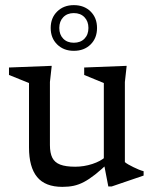

<svg xmlns="http://www.w3.org/2000/svg" viewBox="-20 -718 602 748"><path d="M174.5 -153Q174.5 -122 183.8 -103.5Q193 -85 214.5 -76.8Q236 -68.5 273 -68.5Q307 -68.5 339.8 -79.2Q372.5 -90 390.5 -106.5L405.5 -86.5Q374.5 -57 350.8 -38.2Q327 -19.5 307 -9Q287 1.5 267 5.8Q247 10 223 10Q156 10 124.5 -28.5Q93 -67 93 -143.5V-394.5L15 -426V-455L181.5 -461.5L174.5 -398.5ZM402 8.5 384.5 -82V-394.5L308 -426V-455L473.5 -461.5L466.5 -398.5V-86.5Q471 -82.5 480 -77.2Q489 -72 499.8 -66.8Q510.5 -61.5 521 -57.2Q531.5 -53 539.5 -51V-34L415 8.5ZM267.5 -698Q308 -698 333 -673.2Q358 -648.5 358 -609Q358 -569.5 333 -544.8Q308 -520 267.5 -520Q228 -520 202.8 -544.8Q177.5 -569.5 177.5 -609Q177.5 -648.5 202.8 -673.2Q228 -698 267.5 -698ZM267.5 -551.5Q293.5 -551.5 309 -567.2Q324.5 -583 324.5 -609Q324.5 -635 309 -651Q293.5 -667 267.5 -667Q242 -667 226.5 -651Q211 -635 211 -609Q211 -583 226.5 -567.2Q242 -551.5 267.5 -551.5Z"/></svg>

Font: Newsreader
Style: Regular
Weight: 400
Designer: Hugues Gentile
Foundry: Production Type
Version: Version 1.003